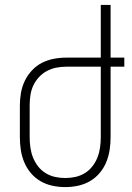

<svg xmlns="http://www.w3.org/2000/svg" viewBox="-20 -755 540 783"><path d="M246 8Q220 8 194 2.5Q168 -3 145.5 -16Q123 -29 106 -49Q89 -69 79 -93Q69 -117 65 -143Q61 -169 61 -195V-325Q61 -351 65.5 -376.5Q70 -402 81 -425Q92 -448 110 -467.5Q128 -487 150.5 -498.5Q173 -510 198.5 -515Q224 -520 250 -520H391V-735H431V-520H487V-483H431V-195Q431 -169 427 -143Q423 -117 413 -93Q403 -69 386 -49Q369 -29 346.5 -16Q324 -3 298 2.5Q272 8 246 8ZM246 -29Q267 -29 287.5 -33.5Q308 -38 326 -49Q344 -60 357 -77Q370 -94 377.5 -113Q385 -132 388 -153Q391 -174 391 -195V-483H250Q229 -483 209 -479Q189 -475 170.5 -465Q152 -455 138 -439.5Q124 -424 115.5 -405.5Q107 -387 104 -366.5Q101 -346 101 -325V-195Q101 -174 104 -153Q107 -132 114.5 -113Q122 -94 135 -77Q148 -60 166 -49Q184 -38 204.5 -33.5Q225 -29 246 -29Z"/></svg>

Font: Iosevka Extralight
Style: Regular
Weight: 200
Monospace: yes
Designer: Belleve Invis
Foundry: Belleve Invis
Version: Version 32.0.1; ttfautohint (v1.8.4)